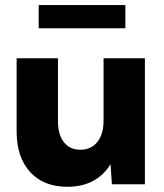

<svg xmlns="http://www.w3.org/2000/svg" viewBox="-20 -714 636 744"><path d="M541.5 0H413.6L408.2 -78.1Q382.8 -35.2 340.3 -12.7Q297.9 9.8 241.2 9.8Q148.9 9.8 96.7 -47.4Q44.4 -104.5 44.4 -205.1V-488.3H204.6V-245.6Q204.6 -192.4 227.5 -163.1Q250.5 -133.8 291 -133.8Q333.5 -133.8 357.4 -164.1Q381.3 -194.3 381.3 -247.6V-488.3H541.5ZM465.8 -604.5H129.9V-694.3H465.8Z"/></svg>

Font: Kumbh Sans ExtraBold
Style: Regular
Weight: 800
Version: Version 1.005